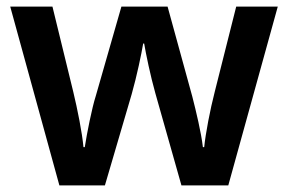

<svg xmlns="http://www.w3.org/2000/svg" viewBox="-20 -563 873 582"><path d="M451 -280 530 -1H672L822 -543H696L631 -285C617 -231 603 -158 599 -117H595C590 -161 574 -227 563 -270L488 -543H348L270 -271C259 -237 243 -157 237 -117H233C229 -161 215 -231 202 -285L139 -543H11L160 -1H298L379 -277C395 -333 409 -401 414 -431H417C422 -401 436 -333 451 -280Z"/></svg>

Font: Noto Sans Myanmar UI SemiBold
Style: Regular
Weight: 600
Designer: Monotype Design Team
Foundry: Monotype Imaging Inc.
Version: Version 2.103